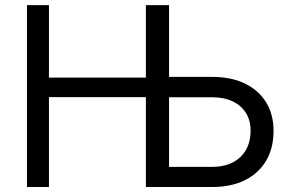

<svg xmlns="http://www.w3.org/2000/svg" viewBox="-20 -748 1165 768"><path d="M87.9 0V-727.5H175.8V-437.5H606.4V-359.4H175.8V0ZM631.3 -440.4H829.1Q904.3 -440.4 959.2 -414.1Q1014.2 -387.7 1044.2 -339.1Q1074.2 -290.5 1074.2 -224.1Q1074.2 -155.3 1044.4 -105Q1014.6 -54.7 959.7 -27.3Q904.8 0 829.1 0H563.5V-727.5H656.2V-80.6H829.1Q899.9 -80.6 941.2 -119.6Q982.4 -158.7 982.4 -225.1Q982.4 -266.6 963.6 -296.4Q944.8 -326.2 910.6 -342.5Q876.5 -358.9 829.1 -358.9H631.3Z"/></svg>

Font: Adwaita Sans
Style: Regular
Weight: 400
Designer: Rasmus Andersson
Foundry: rsms
Version: Version 4.001;git-9221beed3